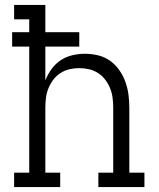

<svg xmlns="http://www.w3.org/2000/svg" viewBox="-20 -755 640 775"><path d="M37 0V-58H98V-567H29V-625H98V-677H37V-735H163V-625H300V-567H163V-430Q172 -454 187.5 -475.5Q203 -497 224.5 -511.5Q246 -526 272 -532Q298 -538 323 -538Q350 -538 376.5 -531.5Q403 -525 424.5 -509.5Q446 -494 461.5 -472Q477 -450 486 -425Q495 -400 498.5 -373.5Q502 -347 502 -320V-58H563V0H377V-58H437V-320Q437 -340 434.5 -360Q432 -380 424.5 -398.5Q417 -417 405 -433Q393 -449 376 -460Q359 -471 339.5 -475.5Q320 -480 300 -480Q280 -480 260.5 -475.5Q241 -471 224 -460Q207 -449 195 -433Q183 -417 175.5 -398.5Q168 -380 165.5 -360Q163 -340 163 -320V-58H223V0Z"/></svg>

Font: Iosevka Slab Light Extended
Style: Regular
Weight: 300
Width: 7
Monospace: yes
Designer: Belleve Invis
Foundry: Belleve Invis
Version: Version 11.1.0; ttfautohint (v1.8.3)